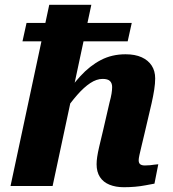

<svg xmlns="http://www.w3.org/2000/svg" viewBox="-20 -778 724 803"><path d="M91 -682 74 -605H514L531 -682ZM585 -222 614 -346Q621 -377 625 -403Q629 -429 629 -450Q629 -481 614.5 -503.5Q600 -526 572.5 -538.5Q545 -551 505 -551Q448 -551 402 -527Q356 -503 316.5 -460Q277 -417 239 -358L244 -304Q275 -349 303 -381Q331 -413 357.5 -430.5Q384 -448 409 -448Q431 -448 440 -439Q449 -430 449 -414Q449 -402 446.5 -386.5Q444 -371 438 -349L411 -232Q401 -191 395 -165Q389 -139 386.5 -122Q384 -105 384 -91Q384 -59 398 -37.5Q412 -16 438 -5.5Q464 5 498 5Q522 5 545 3Q568 1 588.5 -3Q609 -7 626 -10L642 -91Q636 -91 627 -89.5Q618 -88 607.5 -87Q597 -86 586 -86Q573 -86 566.5 -91Q560 -96 560 -108Q560 -115 563 -129Q566 -143 571.5 -165.5Q577 -188 585 -222ZM186 -758 24 0H200L362 -758Z"/></svg>

Font: Roboto Serif
Style: Bold Italic
Weight: 700
Italic angle: -10°
Designer: Greg Gazdowicz
Foundry: Commercial Type
Version: Version 1.008